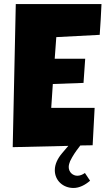

<svg xmlns="http://www.w3.org/2000/svg" viewBox="-20 -724 519 944"><path d="M315.9 -6.8 285.2 29.3C263.7 54.7 249.5 83 249.5 112.8C249.5 163.6 290 200.2 341.3 200.2C370.1 200.2 397.9 186 422.9 164.6L397.5 126.5C386.7 134.3 373.5 140.1 360.4 140.1C338.4 140.1 317.9 123 317.9 97.2C317.9 86.9 321.3 77.1 324.7 68.4C336.4 43.9 352.5 20 369.1 -1L375 -8.8L435.5 -9.8C438.5 -70.8 441.9 -132.3 445.3 -193.8H231.9L239.7 -311L390.6 -316.4L398.9 -435.1H249L256.8 -541.5L470.2 -552.7C474.1 -603 476.6 -653.8 479 -704.1H57.6L42.5 -0.5Z"/></svg>

Font: Luckiest Guy
Style: Regular
Weight: 400
Designer: Astigmatic (AOETI)
Foundry: Astigmatic (AOETI)
Version: Version 1.001